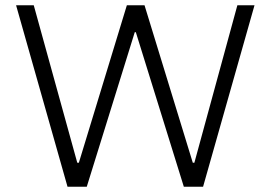

<svg xmlns="http://www.w3.org/2000/svg" viewBox="-20 -708 1026 728"><path d="M236 0 41 -688H108L273 -91H279L461 -688H528L711 -91H717L880 -688H945L750 0H677L495 -586H491L309 0Z"/></svg>

Font: Saira Thin Light
Style: Regular
Weight: 300
Version: Version 1.101